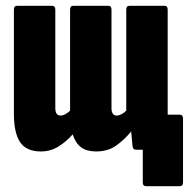

<svg xmlns="http://www.w3.org/2000/svg" viewBox="-20 -517 666 663"><path d="M485 126Q473 126 473 113V0H463L559 -121H600Q612 -121 612 -108V113Q612 126 600 126ZM121 6Q71 6 49.5 -26Q28 -58 28 -124V-484Q28 -497 39 -497H159Q171 -497 171 -484V-144Q171 -131 175.5 -124.5Q180 -118 189 -118Q197 -118 205.5 -122.5Q214 -127 222 -135V-484Q222 -497 233 -497H354Q365 -497 365 -484V-144Q365 -131 369.5 -124.5Q374 -118 383 -118Q391 -118 399.5 -122.5Q408 -127 416 -135V-484Q416 -497 427 -497H548Q559 -497 559 -484V-130Q559 -97 559.5 -67Q560 -37 562 -14Q564 0 551 0H450Q439 0 438 -11Q437 -20 435.5 -34.5Q434 -49 433 -63Q408 -33 380 -13.5Q352 6 312 6Q280 6 260.5 -8Q241 -22 231 -53Q208 -27 181 -10.5Q154 6 121 6Z"/></svg>

Font: Sofia Sans Extra Condensed Black
Style: Regular
Weight: 900
Designer: Botio Nikoltchev, Ani Petrova
Foundry: lettersoup
Version: Version 4.101